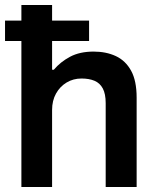

<svg xmlns="http://www.w3.org/2000/svg" viewBox="-20 -743 624 763"><path d="M65 0V-723H187V-466H194Q220 -497 258.5 -517.5Q297 -538 352 -538Q402 -538 440.5 -520Q479 -502 501 -462Q523 -422 523 -355V0H400V-333Q400 -370 388.5 -391.5Q377 -413 355.5 -422Q334 -431 304 -431Q271 -431 244.5 -415Q218 -399 202.5 -371Q187 -343 187 -306V0ZM0 -580V-661H334V-580Z"/></svg>

Font: Archivo Variable SemiBold
Style: Regular
Weight: 600
Designer: Hector Gatti
Foundry: Omnibus-Type
Version: Version 2.001